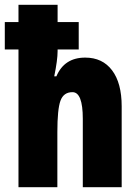

<svg xmlns="http://www.w3.org/2000/svg" viewBox="-27 -780 576 800"><path d="M213 -760V-688H301V-574H213V-567Q213 -530 199 -462H208Q241 -540 328 -540Q400 -540 440 -487Q480 -434 480 -337V0H318V-285Q318 -396 275 -396Q238 -396 225 -360.5Q212 -325 212 -230V0H50V-574H-7V-688H50V-760Z"/></svg>

Font: Noto Sans Sinhala ExtraCondensed Black
Style: Regular
Weight: 900
Width: 2
Designer: Jelle Bosma - Monotype Design Team
Foundry: Monotype Imaging Inc.
Version: Version 2.006; ttfautohint (v1.8.4.7-5d5b)